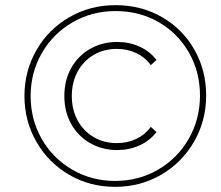

<svg xmlns="http://www.w3.org/2000/svg" viewBox="-20 -723 860 746"><path d="M75 -350Q75 -447 121.5 -528Q168 -609 249 -656Q330 -703 429 -703Q528 -703 608.5 -657Q689 -611 735 -530.5Q781 -450 781 -352Q781 -254 734 -172.5Q687 -91 606 -44Q525 3 427 3Q329 3 248.5 -44Q168 -91 121.5 -172Q75 -253 75 -350ZM757 -352Q757 -444 714 -519Q671 -594 596.5 -637Q522 -680 429 -680Q337 -680 261.5 -636Q186 -592 142.5 -516.5Q99 -441 99 -350Q99 -259 142 -183.5Q185 -108 260.5 -64Q336 -20 427 -20Q519 -20 594.5 -64Q670 -108 713.5 -184Q757 -260 757 -352ZM230 -350Q230 -411 256.5 -458.5Q283 -506 330 -533Q377 -560 435 -560Q482 -560 522 -542Q562 -524 588 -490L566 -470Q543 -501 509 -517Q475 -533 434 -533Q384 -533 344.5 -510Q305 -487 282 -445.5Q259 -404 259 -350Q259 -296 282 -254.5Q305 -213 344.5 -190Q384 -167 434 -167Q475 -167 509 -183Q543 -199 566 -230L588 -210Q562 -176 522 -158Q482 -140 435 -140Q377 -140 330 -167Q283 -194 256.5 -241.5Q230 -289 230 -350Z"/></svg>

Font: Montserrat Alternates ExLight
Style: Italic
Weight: 275
Italic angle: -11.3°
Designer: Julieta Ulanovsky
Foundry: Julieta Ulanovsky
Version: Version 7.200